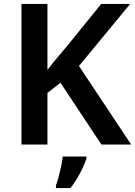

<svg xmlns="http://www.w3.org/2000/svg" viewBox="-20 -734 686 975"><path d="M646 0H495L287 -314L221 -262V0H89V-714H221V-379Q243 -408 268 -438Q293 -468 318 -497L494 -714H641L381 -399ZM419 71Q412 92 400 118Q388 144 372.5 170.5Q357 197 338 221H264V208Q271 190 278 163Q285 136 291 108.5Q297 81 298 61H419Z"/></svg>

Font: Noto Sans Syriac Eastern SemiBold
Style: Regular
Weight: 600
Designer: Patrick Giasson and the Monotype Design Team
Foundry: Monotype Imaging Inc.
Version: Version 3.001